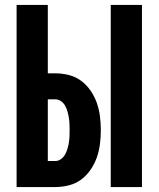

<svg xmlns="http://www.w3.org/2000/svg" viewBox="-20 -755 640 775"><path d="M427 0V-735H553V0ZM47 0V-735H173V-459H203Q231 -459 258.5 -452Q286 -445 308 -428.5Q330 -412 346 -388.5Q362 -365 371 -339Q380 -313 383.5 -285Q387 -257 387 -230Q387 -202 383.5 -174Q380 -146 371 -120Q362 -94 346 -70.5Q330 -47 308 -30.5Q286 -14 258.5 -7Q231 0 203 0ZM203 -105Q216 -105 226.5 -113Q237 -121 243 -132Q249 -143 252.5 -155Q256 -167 258 -179.5Q260 -192 260.5 -204.5Q261 -217 261 -230Q261 -242 260.5 -254.5Q260 -267 258 -279.5Q256 -292 252.5 -304.5Q249 -317 243 -328Q237 -339 226.5 -346.5Q216 -354 203 -354H173V-105Z"/></svg>

Font: Iosevka SS04 XBd Ex
Style: Regular
Weight: 800
Width: 7
Monospace: yes
Designer: Belleve Invis
Foundry: Belleve Invis
Version: Version 19.0.0; ttfautohint (v1.8.4)